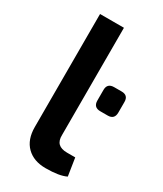

<svg xmlns="http://www.w3.org/2000/svg" viewBox="-181 -769 719 849"><g transform="rotate(30 178.5 -344.5)"><path d="M191 -700V-153Q190 -124 204.5 -110Q219 -96 249 -96H291L305 -6Q271 11 201 11Q140 11 104.5 -24Q69 -59 69 -123V-700ZM323 -328H285Q250 -328 250 -363V-417Q250 -451 285 -451H323Q357 -451 357 -417V-363Q357 -328 323 -328Z"/></g></svg>

Font: Exo 2.0 Semi Bold
Style: Regular
Weight: 600
Designer: Natanael Gama
Version: Version 1.001;PS 001.001;hotconv 1.0.70;makeotf.lib2.5.58329